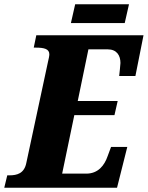

<svg xmlns="http://www.w3.org/2000/svg" viewBox="-42 -879 692 899"><path d="M290 -771H542L562 -859H310ZM-22 0H506L554 -191H478L462 -148C447 -104 417 -66 362 -66H249L306 -340H494L509 -406H322L372 -648H462C505 -648 522 -619 522 -584C522 -577 517 -532 516 -523H592L630 -714H128L116 -656H126C164 -656 189 -650 189 -625C189 -617 186 -603 183 -591L81 -115C71 -67 38 -58 2 -58H-8Z"/></svg>

Font: Noto Serif Condensed Black
Style: Italic
Weight: 900
Width: 3
Italic angle: -12°
Designer: Monotype Design Team
Foundry: Monotype Imaging Inc.
Version: Version 2.013